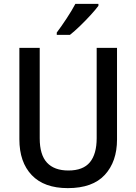

<svg xmlns="http://www.w3.org/2000/svg" viewBox="-20 -961 704 991"><path d="M584 -241Q584 -127 521 -58.5Q458 10 330 10Q208 10 144 -57Q80 -124 80 -242V-714H185V-247Q185 -162 222.5 -121.5Q260 -81 333 -81Q409 -81 444 -123.5Q479 -166 479 -248V-714H584ZM488 -931Q474 -912 448 -883.5Q422 -855 393 -827Q364 -799 341 -781H273V-793Q297 -825 324 -866Q351 -907 369 -941H488Z"/></svg>

Font: Noto Sans Gujarati UI SemiCondensed Medium
Style: Regular
Weight: 500
Width: 4
Designer: Jelle Bosma - Monotype Design Team, Universal Thirst
Foundry: Monotype Imaging Inc.
Version: Version 2.106; ttfautohint (v1.8.4.7-5d5b)